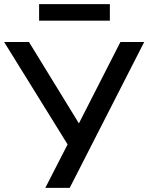

<svg xmlns="http://www.w3.org/2000/svg" viewBox="-27 -908 717 928"><path d="M192 0 311 -232 309 -195 -7 -705H113L356 -309H353L555 -705H670L310 0ZM162 -808V-888H504V-808Z"/></svg>

Font: Nunito Sans 8pt SemiBold
Style: Regular
Weight: 600
Version: Version 3.101;gftools[0.9.27]